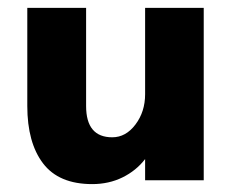

<svg xmlns="http://www.w3.org/2000/svg" viewBox="-20 -461 601 491"><path d="M49.8 -189.9V-440.9H200.2V-189.9Q200.2 -109.9 267.1 -109.9Q301.8 -109.9 326.4 -142.6Q351.1 -175.3 351.1 -220.2V-440.9H501V0H351.1V-54.2Q328.1 -24.4 293.2 -7.3Q258.3 9.8 215.8 9.8Q130.4 9.8 90.1 -43.2Q49.8 -96.2 49.8 -189.9Z"/></svg>

Font: Glacial Indifference
Style: Bold
Weight: 700
Version: Version 1.001